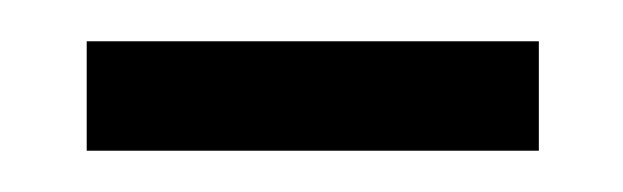

<svg xmlns="http://www.w3.org/2000/svg" viewBox="-20 -319 302 93"><path d="M22 -246H241V-299H22Z"/></svg>

Font: Noto Serif Devanagari Condensed Light
Style: Regular
Weight: 300
Width: 3
Designer: Universal Thirst, Indian Type Foundry and the Monotype Design Team
Foundry: Monotype Imaging Inc.
Version: Version 2.004